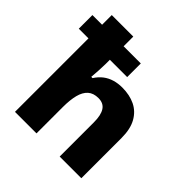

<svg xmlns="http://www.w3.org/2000/svg" viewBox="-199 -913 1066 1066"><g transform="rotate(45 333.5 -380.0)"><path d="M247 -760V-684H382V-577H246V-543Q246 -521 244 -490Q242 -459 240 -437H250Q268 -465 291 -482.5Q314 -500 342.5 -508.5Q371 -517 404 -517Q462 -517 505.5 -496Q549 -475 574 -430.5Q599 -386 599 -316V0H429V-268Q429 -325 410.5 -353.5Q392 -382 352 -382Q313 -382 290 -361.5Q267 -341 257 -302Q247 -263 247 -207V0H78V-577H2V-684H78V-760Z"/></g></svg>

Font: Noto Sans Khmer ExtraBold
Style: Regular
Weight: 800
Version: Version 2.003